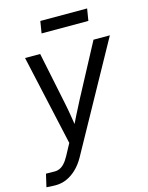

<svg xmlns="http://www.w3.org/2000/svg" viewBox="-143 -782 824 1068"><g transform="rotate(-15 269.0 -247.5)"><path d="M-10.7 202.6 6.3 128.9 47.9 129.4Q66.4 130.9 82 125Q97.7 119.1 111.8 104.2Q126 89.4 139.6 64.5L175.8 -2.9L60.5 -522.5H147.5L210 -219.7Q218.3 -179.7 224.6 -139.6Q231 -99.6 237.3 -60.1H213.4Q232.4 -99.6 252.4 -139.6Q272.5 -179.7 293.5 -219.7L454.6 -522.5H548.8L209 92.8Q189 127.9 162.8 153.1Q136.7 178.2 106.2 191.7Q75.7 205.1 42.5 205.1Q27.8 205.1 14.2 204.3Q0.5 203.6 -10.7 202.6ZM465.3 -699.7 454.1 -630.9H184.6L195.8 -699.7Z"/></g></svg>

Font: Inter 28pt
Style: Italic
Weight: 400
Italic angle: -9.3988°
Designer: Rasmus Andersson
Foundry: rsms
Version: Version 4.001;git-66647c0bb